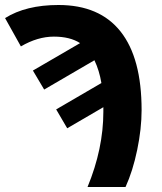

<svg xmlns="http://www.w3.org/2000/svg" viewBox="-30 -745 644 765"><path d="M381.8 -299.8V-317.9L237.8 -233.9L193.8 -309.1L374 -414.1Q365.7 -464.4 346.2 -504.9L146 -388.2L101.1 -463.9L289.1 -573.2Q249 -599.1 184.6 -599.1Q120.1 -599.1 53.2 -560.1L-9.8 -672.9Q73.2 -725.1 203.1 -725.1Q366.7 -725.1 450.4 -619.4Q534.2 -513.7 534.2 -306.2Q534.2 -231.9 516.6 -147.5Q499 -63 470.2 0H318.8Q381.8 -152.8 381.8 -299.8Z"/></svg>

Font: NotoSans-Bold
Style: Bold
Weight: 700
Designer: Monotype Design team
Foundry: Monotype Imaging Inc.
Version: Version 1.04